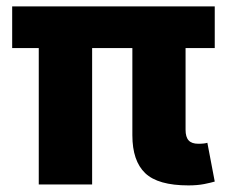

<svg xmlns="http://www.w3.org/2000/svg" viewBox="-20 -562 693 585"><path d="M554.2 2.9Q461.4 2.9 422.4 -34.4Q383.3 -71.8 383.3 -149.9V-508.8H545.4V-166.5Q545.4 -144.5 554.7 -134.3Q564 -124 584 -124Q594.2 -124 600.8 -124.8Q607.4 -125.5 611.8 -127L634.3 -8.8Q623 -5.4 602.1 -1.2Q581.1 2.9 554.2 2.9ZM98.1 0V-508.8H260.7V0ZM17.1 -415.5V-542.5H634.3V-415.5Z"/></svg>

Font: Inter 16pt ExtraBold
Style: Regular
Weight: 800
Version: Version 4.001;git-66647c0bb